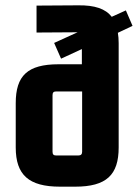

<svg xmlns="http://www.w3.org/2000/svg" viewBox="-20 -690 517 720"><path d="M262 10C379 10 425 -34 425 -137V-528C425 -543 424 -555 422 -567L477 -593L452 -651L399 -627C376 -657 335 -671 273 -670L117 -669V-568L271 -569L183 -529L209 -470L287 -506V-449H200C83 -449 39 -406 39 -303V-137C39 -34 88 10 205 10ZM177 -121V-333C177 -343 181 -347 190 -347H288V-121C288 -111 283 -107 274 -107H190C181 -107 177 -111 177 -121Z"/></svg>

Font: Gemini
Style: Regular
Weight: 700
Designer: Pushpananda Ekanayake, Sol Matas, Kosala Senevirathne
Foundry: Mooniak
Version: Version 1.000;PS 1.0;hotconv 1.0.86;makeotf.lib2.5.63406